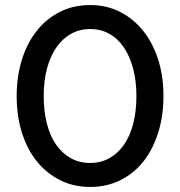

<svg xmlns="http://www.w3.org/2000/svg" viewBox="-20 -730 714 760"><path d="M337 10Q272 10 218.5 -16.5Q165 -43 126.5 -90.5Q88 -138 67 -204Q46 -270 46 -350Q46 -426 66 -491.5Q86 -557 123.5 -605.5Q161 -654 215 -682Q269 -710 337 -710Q401 -710 454 -683.5Q507 -657 545.5 -609.5Q584 -562 605.5 -496Q627 -430 627 -350Q627 -272 606.5 -206Q586 -140 548.5 -92Q511 -44 457 -17Q403 10 337 10ZM337 -85Q379 -85 413 -104Q447 -123 471 -157.5Q495 -192 507.5 -241Q520 -290 520 -350Q520 -409 507 -458Q494 -507 470.5 -542Q447 -577 413 -596Q379 -615 337 -615Q295 -615 261 -596Q227 -577 203 -542Q179 -507 166 -458.5Q153 -410 153 -350Q153 -290 165.5 -241Q178 -192 202 -157.5Q226 -123 260 -104Q294 -85 337 -85Z"/></svg>

Font: Rosa Sans Medium
Style: Regular
Weight: 500
Designer: Pentagram / MCKL
Foundry: Pentagram / MCKL
Version: Version 1.005;September 16, 2019;FontCreator 11.5.0.2425 64-